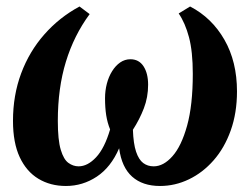

<svg xmlns="http://www.w3.org/2000/svg" viewBox="-20 -576 796 606"><path d="M188 11Q139 11 101.2 -11.8Q63.5 -34.5 42.2 -80Q21 -125.5 21 -194.5Q21 -275.5 46.8 -344.5Q72.5 -413.5 119.8 -467.2Q167 -521 231 -555.5L263 -531.5Q213.5 -464.5 188 -381.2Q162.5 -298 162.5 -194.5Q162.5 -134 171.8 -103.2Q181 -72.5 196 -61.8Q211 -51 228 -51Q256.5 -51 283.2 -79.5Q310 -108 327.5 -167.5Q319 -188.5 315.2 -212.2Q311.5 -236 311.5 -266Q311.5 -289.5 317.2 -311.8Q323 -334 333.8 -351.2Q344.5 -368.5 359.2 -378.8Q374 -389 391.5 -389Q418.5 -389 433 -366.8Q447.5 -344.5 447.5 -308.5Q447.5 -269 434 -234Q420.5 -199 399.5 -166.5Q401 -122.5 409.5 -97.2Q418 -72 432 -61.5Q446 -51 465 -51Q496 -51 524.2 -82.8Q552.5 -114.5 570.5 -179.2Q588.5 -244 588.5 -343Q588.5 -413.5 576.5 -458.5Q564.5 -503.5 544 -533.5L580 -555.5Q648.5 -520 688.2 -450.8Q728 -381.5 728 -287.5Q728 -219.5 708.2 -164.2Q688.5 -109 654.2 -70Q620 -31 576.2 -10Q532.5 11 485 11Q430 11 397 -18.5Q364 -48 356 -108Q330 -48 285.5 -18.5Q241 11 188 11Z"/></svg>

Font: Merriweather 60pt
Style: Bold Italic
Weight: 700
Italic angle: -7.8°
Version: Version 2.101